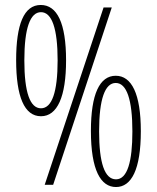

<svg xmlns="http://www.w3.org/2000/svg" viewBox="-20 -744 631 773"><path d="M144 -724C76 -724 45 -645 45 -502C45 -355 78 -276 145 -276C211 -276 246 -355 246 -501C246 -651 210 -724 144 -724ZM430 -714H397L160 0H194ZM145 -695C189 -695 212 -629 212 -501C212 -373 189 -308 145 -308C101 -308 78 -372 78 -501C78 -632 102 -695 145 -695ZM446 -439C381 -439 346 -365 346 -217C346 -58 386 9 447 9C509 9 547 -61 547 -216C547 -366 510 -439 446 -439ZM446 -410C490 -410 513 -343 513 -215C513 -94 493 -22 447 -22C401 -22 379 -89 379 -215C379 -346 403 -410 446 -410Z"/></svg>

Font: Noto Sans Georgian ExtraCondensed ExtraLight
Style: Regular
Weight: 200
Width: 2
Designer: Monotype Design Team, Akaki Razmadze
Foundry: Google LLC
Version: Version 2.005